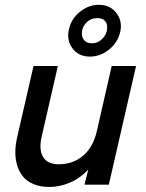

<svg xmlns="http://www.w3.org/2000/svg" viewBox="-20 -759 600 789"><path d="M349.6 -526.4Q302.2 -526.4 277.1 -561.3Q252 -596.2 264.2 -642.6Q274.9 -684.6 310.1 -711.9Q345.2 -739.3 386.2 -739.3Q433.6 -739.3 459.2 -704.3Q484.9 -669.4 473.1 -624Q462.4 -582.5 427 -554.4Q391.6 -526.4 349.6 -526.4ZM357.4 -581.1Q382.8 -581.1 401.1 -600.1Q419.4 -619.1 420.4 -643.6Q421.4 -662.1 411.1 -673.3Q400.9 -684.6 380.4 -684.6Q353 -684.6 335.2 -666.3Q317.4 -647.9 316.4 -624.5Q315.4 -606 326.2 -593.5Q336.9 -581.1 357.4 -581.1ZM183.1 9.3Q146.5 9.3 118.9 -2Q91.3 -13.2 75.2 -32.5Q59.1 -51.8 51 -77.9Q43 -104 43 -133.1Q43 -162.1 50.3 -193.8L117.7 -487.8H217.8L151.9 -200.7Q138.7 -145.5 156.5 -114.7Q174.3 -84 221.7 -84Q279.3 -84 320.6 -118.4Q361.8 -152.8 377.4 -217.8L439 -487.8H539.1L427.2 0H327.1L342.8 -62.5Q309.1 -25.9 266.8 -8.3Q224.6 9.3 183.1 9.3Z"/></svg>

Font: HK Grotesk SmBold Legacy Italic
Style: Regular
Weight: 600
Italic angle: -13°
Designer: Alfredo Marco Pradil
Foundry: Hanken Design Co.
Version: Version 2.022;PS 002.022;hotconv 1.0.88;makeotf.lib2.5.64775